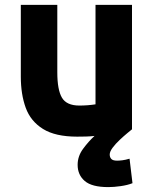

<svg xmlns="http://www.w3.org/2000/svg" viewBox="-20 -546 629 784"><path d="M422 218Q355 218 326 193Q297 168 297 127Q297 92 319 62Q341 32 366 9Q350 11 331 11.5Q312 12 295 12Q206 12 155.5 -19.5Q105 -51 85 -106Q65 -161 65 -233V-526H214V-251Q214 -179 233 -147Q252 -115 304 -115Q338 -115 370 -120V-526H519V-18Q514 -14 499.5 -2Q485 10 468.5 25.5Q452 41 440 57Q428 73 428 85Q428 96 434.5 103Q441 110 458 110Q467 110 479.5 108.5Q492 107 509 102L521 202Q501 210 473 214Q445 218 422 218Z"/></svg>

Font: Ubuntu Sans ExtraBold
Style: Regular
Weight: 800
Designer: Dalton Maag Ltd
Foundry: Dalton Maag Ltd
Version: Version 1.006; ttfautohint (v1.8.4.7-5d5b)